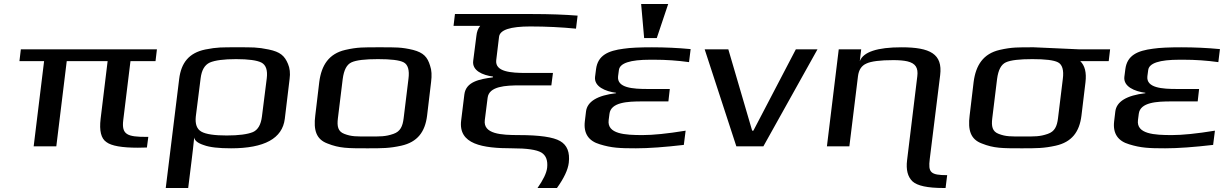

<svg xmlns="http://www.w3.org/2000/svg" viewBox="-20 -730 6110 958"><path d="M595 -131 631 -425H756L763 -484H84L77 -425H200L148 0H261L313 -425H517L482 -137C475 -78 484 -39 511 -21C536 -2 589 7 668 7C676 7 704 6 713 6L720 -47H711C615 -47 586 -58 595 -131Z M949 -44C951 -29 966 -16 997 -6C1026 5 1072 10 1133 10C1299 10 1389 -39 1401 -137L1425 -336C1429 -365 1426 -390 1417 -411C1400 -452 1378 -471 1321 -483C1264 -495 1238 -494 1164 -494C1089 -494 1064 -495 1004 -483C923 -466 884 -417 874 -336L807 208H919L936 71C939 50 947 -23 949 -44ZM1287 -149C1282 -108 1267 -82 1242 -71C1215 -60 1172 -54 1111 -54C1051 -54 1008 -60 985 -73C962 -86 953 -111 957 -149L981 -339C986 -380 1001 -406 1027 -418C1053 -429 1096 -435 1158 -435C1220 -435 1262 -429 1284 -418C1307 -406 1316 -380 1311 -339Z M2131 -321C2135 -353 2134 -380 2126 -402C2113 -445 2094 -467 2041 -481C1983 -495 1953 -494 1874 -494C1795 -494 1764 -495 1703 -481C1621 -462 1584 -405 1573 -321L1553 -153C1544 -82 1557 -35 1614 -14C1674 10 1716 10 1812 10C1888 10 1923 10 1982 -3C2063 -21 2101 -72 2111 -153ZM1994 -140C1989 -100 1978 -74 1943 -62C1903 -48 1878 -49 1819 -49C1759 -49 1734 -48 1698 -62C1666 -74 1661 -100 1666 -140L1690 -336C1696 -381 1710 -408 1734 -419C1758 -430 1802 -435 1866 -435C1930 -435 1973 -430 1994 -419C2015 -408 2024 -381 2018 -336Z M2440 -348 2439 -344C2371 -335 2305 -322 2297 -259L2281 -129C2266 -10 2387 10 2536 10C2609 10 2657 17 2681 31C2704 45 2714 70 2710 107C2707 134 2690 168 2662 208H2759C2794 159 2814 117 2818 82C2824 30 2810 -6 2775 -26C2741 -46 2672 -56 2569 -56C2481 -56 2390 -61 2399 -131L2413 -242C2420 -300 2503 -304 2575 -304H2731L2739 -366H2604C2531 -366 2449 -371 2456 -430L2470 -546C2474 -581 2526 -598 2626 -598C2707 -598 2783 -594 2854 -587L2862 -652C2799 -657 2723 -660 2635 -660H2250L2243 -601H2376C2365 -588 2359 -571 2357 -551L2341 -426C2335 -378 2387 -355 2440 -348Z M3017 -131 3021 -162C3028 -220 3111 -224 3184 -224H3315L3322 -286H3212C3138 -286 3057 -291 3064 -350L3068 -380C3072 -415 3124 -432 3224 -432H3244C3303 -432 3361 -428 3418 -420L3426 -485C3363 -491 3299 -494 3233 -494C3173 -494 3125 -492 3092 -487C3014 -477 2963 -454 2954 -385L2949 -346C2944 -298 3000 -274 3054 -267V-265C2960 -254 2910 -223 2904 -174L2898 -124C2891 -63 2918 -26 2973 -10C3031 8 3071 10 3153 10C3217 10 3297 4 3392 -7L3401 -78C3309 -63 3238 -56 3186 -56C3099 -56 3008 -61 3017 -131ZM3257 -540 3314 -710H3179L3194 -540Z M4059 -484H3951L3739 -78H3733L3614 -484H3496L3654 0H3789Z M4619 64 4671 -355C4684 -461 4621 -494 4478 -494C4357 -494 4288 -471 4270 -425L4277 -484H4165L4106 0H4218L4261 -350C4265 -381 4278 -402 4303 -413C4326 -424 4371 -430 4437 -430C4466 -430 4489 -428 4507 -424C4549 -414 4562 -391 4557 -350L4506 69C4500 117 4509 152 4533 175C4557 197 4608 208 4687 208H4698L4706 144C4622 144 4611 130 4619 64Z M5139 -494C5060 -494 5029 -495 4968 -481C4886 -462 4849 -405 4838 -321L4818 -153C4809 -82 4822 -35 4879 -14C4939 10 4981 10 5077 10C5153 10 5188 10 5247 -3C5328 -21 5366 -72 5376 -153L5396 -319C5402 -368 5393 -403 5370 -425H5512L5519 -484H5361C5340 -484 5161 -494 5139 -494ZM5259 -140C5254 -100 5243 -74 5208 -62C5168 -48 5143 -49 5084 -49C5024 -49 4999 -48 4963 -62C4931 -74 4926 -100 4931 -140L4955 -336C4961 -381 4975 -408 4999 -419C5023 -430 5067 -435 5131 -435C5195 -435 5238 -430 5259 -419C5280 -408 5289 -381 5283 -336Z M5658 -131 5662 -162C5669 -220 5752 -224 5825 -224H5956L5963 -286H5853C5779 -286 5698 -291 5705 -350L5709 -380C5713 -415 5765 -432 5865 -432H5885C5944 -432 6002 -428 6059 -420L6067 -485C6004 -491 5940 -494 5874 -494C5814 -494 5766 -492 5733 -487C5655 -477 5604 -454 5595 -385L5590 -346C5585 -298 5641 -274 5695 -267V-265C5601 -254 5551 -223 5545 -174L5539 -124C5532 -63 5559 -26 5614 -10C5672 8 5712 10 5794 10C5858 10 5938 4 6033 -7L6042 -78C5950 -63 5879 -56 5827 -56C5740 -56 5649 -61 5658 -131Z"/></svg>

Font: Gamestation Extended
Style: Italic
Weight: 400
Width: 7
Designer: Jonas Hecksher
Foundry: Jonas Hecksher, Playtypeª, e-types AS
Version: Version 1.003